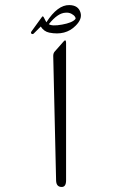

<svg xmlns="http://www.w3.org/2000/svg" viewBox="-20 -724 466 752"><path d="M238.8 -556.6Q238.8 -556.6 238.8 -17.6Q238.8 8.3 221.7 8.3Q200.2 8.3 199.7 -17.6L188.5 -504.9Q188.5 -515.1 193.8 -521.5L229 -561.5Q238.3 -572.3 238.8 -556.6ZM103 -600.6Q103 -600.6 144 -657.2Q147.5 -663.1 151.4 -656.2L161.6 -636.7Q205.6 -705.1 251.5 -704.1Q287.1 -703.6 295.4 -674.3Q302.7 -649.4 275.9 -623Q236.8 -583.5 172.9 -596.2Q151.9 -600.6 139.6 -620.1Q139.6 -620.1 112.3 -592.8Q108.4 -588.9 103.5 -591.8Q99.6 -594.7 103 -600.6ZM237.8 -674.3Q206.5 -673.8 171.4 -629.4Q183.6 -620.6 223.1 -627.7Q262.7 -634.8 274.9 -648.9Q277.8 -651.9 273.7 -658.4Q269.5 -665 259.5 -670.2Q249.5 -675.3 237.8 -674.3Z"/></svg>

Font: Amiri Typewriter
Style: Regular
Weight: 400
Monospace: yes
Designer: Khaled Hosny
Version: Version 1.1